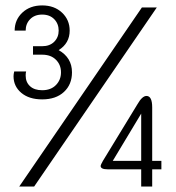

<svg xmlns="http://www.w3.org/2000/svg" viewBox="-20 -678 640 698"><path d="M31.7 -418.3H75Q73.3 -413.3 73.3 -403.3Q73.3 -379.2 89.2 -364.6Q105 -350 133.3 -350Q165 -350 183.3 -368.8Q201.7 -387.5 201.7 -415Q201.7 -442.5 183.3 -460.8Q165 -479.2 133.3 -479.2H100V-510H133.3Q160.8 -510 177.1 -526.2Q193.3 -542.5 193.3 -566.7Q193.3 -591.7 177.1 -608.3Q160.8 -625 133.3 -625Q105.8 -625 89.6 -608.3Q73.3 -591.7 73.3 -566.7H33.3Q33.3 -605.8 61.2 -632.1Q89.2 -658.3 133.3 -658.3Q177.5 -658.3 205.4 -632.1Q233.3 -605.8 233.3 -566.7Q233.3 -520.8 193.3 -495.8Q241.7 -468.3 241.7 -415Q241.7 -370.8 212.5 -343.8Q183.3 -316.7 133.3 -316.7Q85.8 -316.7 57.5 -340.4Q29.2 -364.2 29.2 -400.8Q29.2 -408.3 31.7 -418.3ZM512.5 -329.2Q533.3 -329.2 533.3 -287.5V-93.3H566.7V-62.5H533.3V0H493.3V-62.5H370.8Q345.8 -62.5 345.8 -75Q345.8 -78.3 354.2 -93.3L479.2 -298.3Q496.7 -329.2 512.5 -329.2ZM493.3 -93.3V-265L390 -93.3ZM495.8 -650.8H550L104.2 0H50Z"/></svg>

Font: BoonBaan
Style: Regular
Weight: 400
Designer: Sungsit Sawaiwan
Foundry: FontUni
Version: Version 2.0